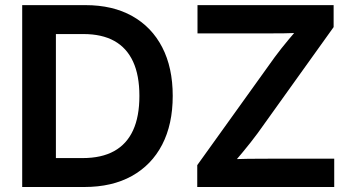

<svg xmlns="http://www.w3.org/2000/svg" viewBox="-20 -748 1407 768"><path d="M317.4 0H132.3V-115.7H310.5Q386.2 -115.7 436.5 -143.6Q486.8 -171.4 512.2 -226.6Q537.6 -281.7 537.6 -364.3Q537.6 -446.8 512.2 -501.7Q486.8 -556.6 437.3 -584.2Q387.7 -611.8 313.5 -611.8H128.9V-727.5H321.8Q430.7 -727.5 508.8 -683.8Q586.9 -640.1 628.9 -558.8Q670.9 -477.5 670.9 -364.3Q670.9 -251 628.7 -169.4Q586.4 -87.9 507.3 -43.9Q428.2 0 317.4 0ZM203.6 -727.5V0H68.8V-727.5ZM769 0V-87.4L1078.6 -519Q1105 -554.7 1135.3 -590.8Q1165.5 -627 1196.3 -662.6L1208 -618.7Q1161.1 -615.2 1113.5 -614.7Q1065.9 -614.3 1018.6 -614.3H770V-727.5H1314.5V-639.6L1010.7 -215.3Q982.9 -177.7 951.4 -139.9Q919.9 -102.1 888.2 -64.9L876 -108.9Q924.8 -112.3 973.1 -112.8Q1021.5 -113.3 1069.8 -113.3H1316.9V0Z"/></svg>

Font: V-Inter
Style: SemiBold-600
Weight: 600
Designer: Rasmus Andersson
Foundry: rsms
Version: Version 4.000;git-4146feb